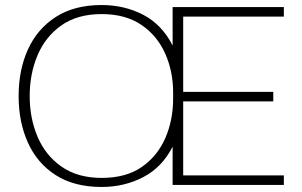

<svg xmlns="http://www.w3.org/2000/svg" viewBox="-20 -735 1202 763"><path d="M384 8Q275 8 201.5 -39Q128 -86 91 -168Q54 -250 54 -353Q54 -457 91 -538.5Q128 -620 201.5 -667.5Q275 -715 384 -715Q475 -715 549.5 -676Q624 -637 666 -554V-707H1108V-669H708V-370H1066V-332H708V-38H1108V0H666V-152Q624 -70 549 -31Q474 8 384 8ZM384 -28Q481 -28 543.5 -71.5Q606 -115 637 -186.5Q668 -258 668 -343V-368Q668 -451 636.5 -522Q605 -593 542 -636Q479 -679 384 -679Q288 -679 224.5 -634.5Q161 -590 129.5 -516Q98 -442 98 -353Q98 -265 129.5 -191Q161 -117 225 -72.5Q289 -28 384 -28Z"/></svg>

Font: Onest Thin
Style: Regular
Weight: 250
Designer: Dmitri Voloshin, Andrey Kudryavtsev
Foundry: Dmitri Voloshin, Andrey Kudryavtsev
Version: Version 1.000;gftools[0.9.33]